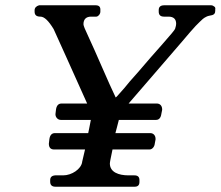

<svg xmlns="http://www.w3.org/2000/svg" viewBox="-20 -707 835 727"><path d="M325 -644H345C353 -645 360 -654 360 -663V-668C361 -681 355 -687 342 -687H128C117 -684 111 -677 111 -668V-663C111 -650 118 -644 133 -644C148 -644 164 -628 183 -597C183 -597 270 -405 310 -315H213C201 -315 194 -307 192 -292L190 -275V-274C190 -263 199 -253 210 -253H324C319 -228 316 -211 314 -203H188C176 -203 169 -195 167 -180L165 -163C165 -148 172 -141 185 -141H302L291 -94V-93C287 -67 252 -43 219 -43H189C176 -42 170 -36 170 -25V-19C170 -6 177 0 190 0H490C502 0 508 -6 508 -18V-25C508 -37 502 -43 489 -43H467C429 -43 396 -55 396 -88C396 -91 397 -96 398 -102L406 -141H546C557 -141 565 -152 566 -163L569 -179V-181C569 -194 561 -203 549 -203H417C422 -219 425 -236 430 -253H571C582 -253 589 -261 591 -276L594 -291V-293C594 -306 586 -315 574 -315H467C525 -383 612 -482 668 -548C693 -578 711 -598 721 -609L736 -624C744 -632 751 -639 762 -644C775 -651 795 -645 795 -666V-672C796 -676 795 -679 792 -682H791C788 -685 784 -687 779 -687H602C588 -687 581 -681 581 -669V-663C581 -650 588 -644 601 -644H618C637 -644 647 -635 647 -617C647 -613 646 -607 643 -598C642 -594 626 -575 596 -541C570 -512 530 -466 502 -433C483 -411 479 -407 471 -398C458 -382 445 -366 430 -350C423 -343 423 -341 418 -338C393 -389 341 -513 314 -570C302 -595 296 -610 296 -615C296 -635 307 -644 325 -644Z"/></svg>

Font: fbb
Style: Bold Italic
Weight: 700
Italic angle: -12°
Designer: David J. Perry, Michael Sharpe
Version: Version 0.991